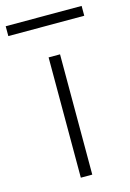

<svg xmlns="http://www.w3.org/2000/svg" viewBox="-172 -756 551 811"><g transform="rotate(-15 103.0 -350.0)"><path d="M78 0V-526H128V0ZM-63 -657V-700H269V-657Z"/></g></svg>

Font: Archivo SemiExpanded Thin
Style: Regular
Weight: 250
Width: 6
Designer: Hector Gatti
Foundry: Omnibus-Type
Version: Version 2.001